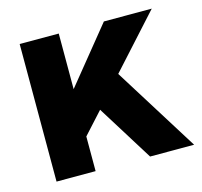

<svg xmlns="http://www.w3.org/2000/svg" viewBox="-80 -587 708 674"><g transform="rotate(-15 274.0 -250.0)"><path d="M386 0 259 -204 188 -126V0H46V-500H188V-298L352 -500H526L353 -309L546 0Z"/></g></svg>

Font: Sarabun ExtraBold
Style: Regular
Weight: 800
Version: Version 1.000; ttfautohint (v1.6)